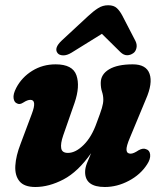

<svg xmlns="http://www.w3.org/2000/svg" viewBox="-20 -718 635 749"><path d="M550 -136Q564 -132 565.8 -114.8Q567.5 -97.5 554 -77Q528.5 -37 482.8 -12.8Q437 11.5 389 11.5Q312 11.5 312 -47Q312 -62.5 319 -80.8Q326 -99 335.5 -120.5Q284 -47.5 227.5 -18Q171 11.5 118 11.5Q74.5 11.5 56 -11Q37.5 -33.5 39.8 -71.8Q42 -110 60.5 -157.5L104 -273.5Q125 -328.5 98.5 -328.5Q87 -328.5 71 -318Q56.5 -308.5 46.5 -314.5Q35.5 -318.5 33 -334.5Q30.5 -350.5 43.5 -375.5Q65 -416.5 105.8 -441.8Q146.5 -467 197 -467Q263.5 -467 278.2 -424.2Q293 -381.5 271 -317L226.5 -189.5Q215.5 -157.5 218.8 -139.5Q222 -121.5 245 -121.5Q275 -121.5 306.5 -152.8Q338 -184 357.5 -240Q372 -278 377.5 -296.5Q383 -315 383 -329Q383 -345 378 -360Q373 -375 373 -394.5Q373 -428 405.5 -447.5Q438 -467 498 -467Q550.5 -467 563.5 -430Q576.5 -393 549 -330.5L487.5 -182.5Q472 -146.5 473.5 -132.5Q475 -118.5 489.5 -118.5Q501 -118.5 521 -132Q538.5 -141.5 550 -136ZM259 -512.5Q241 -501.5 226 -502Q211 -502.5 204.5 -511Q189.5 -530.5 221 -560L324 -655.5Q345 -675 362.8 -686.2Q380.5 -697.5 402 -697.5Q424 -697.5 436 -686.2Q448 -675 458 -655.5L508.5 -558Q515.5 -543.5 512.2 -530.2Q509 -517 500.5 -511Q489 -502.5 475.8 -502.5Q462.5 -502.5 450 -514.5L377.5 -586Z"/></svg>

Font: Fraunces 72pt S100
Style: Bold Italic
Weight: 700
Italic angle: -16°
Version: Version 1.000; ttfautohint (v1.8.3)